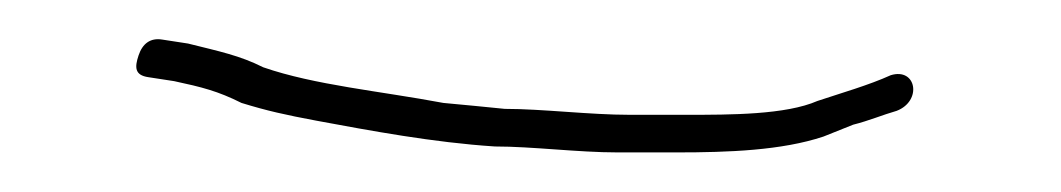

<svg xmlns="http://www.w3.org/2000/svg" viewBox="-20 -26 536 97"><path d="M292 51H322C348 51 375 50 396 43L411 37C419 35 426 32 433 30C446 25 443 8 430 12C419 17 405 21 393 25C377 32 349 32 327 32H298C278 32 254 29 235 29C225 28 215 27 204 26C172 20 139 17 113 8C101 2 91 0 75 -4L62 -6C56 -7 52 -4 50 2C48 8 48 12 55 13L68 15C82 18 90 20 102 26C115 30 124 32 140 35C167 40 199 46 230 48C249 48 272 51 292 51Z"/></svg>

Font: Electronic
Style: ExThnIt
Weight: 100
Version: Version 1.011